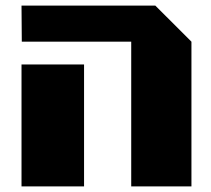

<svg xmlns="http://www.w3.org/2000/svg" viewBox="-20 -668 757 688"><path d="M58.1 -518.6 57.1 -647.9H536.6L666 -518.6V0H450.2V-518.6ZM57.1 -437H281.2V0H57.1Z"/></svg>

Font: Black Ops One [rus by aLiNcE]
Style: Regular
Weight: 400
Designer: James Grieshaber
Foundry: James Grieshaber
Version: Version 1.002;May 25, 2024;FontCreator 13.0.0.2680 64-bit